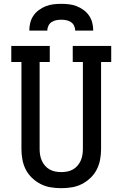

<svg xmlns="http://www.w3.org/2000/svg" viewBox="-20 -975 640 1003"><path d="M300 8Q272 8 244.5 3.5Q217 -1 192.5 -13.5Q168 -26 147.5 -45.5Q127 -65 114.5 -89.5Q102 -114 97 -141.5Q92 -169 92 -196V-651H39V-735H240V-651H187V-196Q187 -181 189.5 -165.5Q192 -150 198.5 -135.5Q205 -121 215.5 -109Q226 -97 239.5 -89.5Q253 -82 268.5 -79Q284 -76 300 -76Q316 -76 331.5 -79Q347 -82 360.5 -89.5Q374 -97 384.5 -109Q395 -121 401.5 -135.5Q408 -150 410.5 -165.5Q413 -181 413 -196V-651H360V-735H561V-651H508V-196Q508 -169 503 -141.5Q498 -114 485.5 -89.5Q473 -65 452.5 -45.5Q432 -26 407.5 -13.5Q383 -1 355.5 3.5Q328 8 300 8ZM133 -815Q133 -836 138 -856Q143 -876 154.5 -893Q166 -910 183 -922.5Q200 -935 219 -942.5Q238 -950 258.5 -952.5Q279 -955 300 -955Q321 -955 341.5 -952.5Q362 -950 381 -942.5Q400 -935 417 -922.5Q434 -910 445.5 -893Q457 -876 462 -856Q467 -836 467 -815H373Q373 -828 367 -840.5Q361 -853 350 -860Q339 -867 326 -869.5Q313 -872 300 -872Q287 -872 274 -869.5Q261 -867 250 -860Q239 -853 233 -840.5Q227 -828 227 -815Z"/></svg>

Font: Iosevka Slab Medium Extended
Style: Regular
Weight: 500
Width: 7
Monospace: yes
Designer: Belleve Invis
Foundry: Belleve Invis
Version: Version 11.1.1; ttfautohint (v1.8.3)